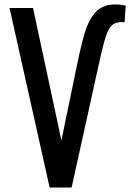

<svg xmlns="http://www.w3.org/2000/svg" viewBox="-20 -846 630 866"><path d="M204 0 23 -810H129L257 -213L326 -546Q343 -631 361 -693.5Q379 -756 411 -791Q443 -826 501 -826Q513 -826 522.5 -825Q532 -824 547 -821L542 -746Q515 -748 498 -740.5Q481 -733 469.5 -711Q458 -689 447 -646.5Q436 -604 421 -535L303 0Z"/></svg>

Font: Oswald
Style: Regular
Weight: 400
Designer: Vernon Adams
Foundry: Vernon Adams
Version: Version 4.103; ttfautohint (v1.8.3)